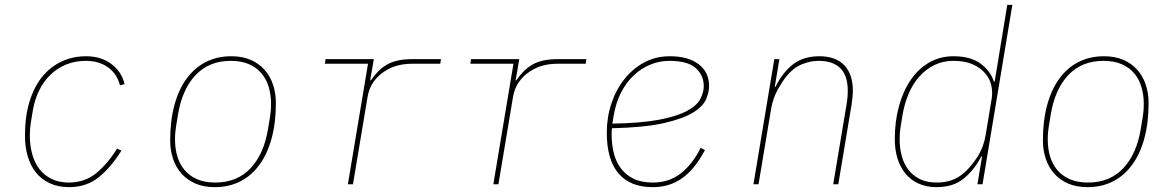

<svg xmlns="http://www.w3.org/2000/svg" viewBox="-20 -760 4840 792"><path d="M265 12Q220 12 185.5 -4Q151 -20 128.5 -48Q106 -76 94.5 -115Q83 -154 83 -201Q83 -279 101.5 -340Q120 -401 153.5 -442.5Q187 -484 233.5 -506Q280 -528 335 -528Q397 -528 439.5 -496Q482 -464 494 -413L475 -408Q462 -457 424.5 -483Q387 -509 334 -509Q291 -509 254.5 -494.5Q218 -480 189.5 -453Q161 -426 142 -388Q123 -350 115 -302L107 -253Q105 -238 104 -227Q103 -216 103 -201Q103 -161 112.5 -125.5Q122 -90 141.5 -64Q161 -38 191.5 -22.5Q222 -7 264 -7Q329 -7 376 -45Q423 -83 463 -147L481 -139Q439 -71 388 -29.5Q337 12 265 12Z M866 12Q821 12 787 -2.5Q753 -17 729.5 -43Q706 -69 694 -104.5Q682 -140 682 -181Q682 -262 699.5 -326.5Q717 -391 750 -436Q783 -481 829.5 -504.5Q876 -528 934 -528Q979 -528 1013 -513.5Q1047 -499 1070.5 -473Q1094 -447 1106 -411.5Q1118 -376 1118 -335Q1118 -254 1100.5 -189.5Q1083 -125 1050 -80Q1017 -35 970.5 -11.5Q924 12 866 12ZM868 -7Q958 -7 1013.5 -66Q1069 -125 1086 -230L1094 -279Q1096 -293 1097 -303.5Q1098 -314 1098 -333Q1098 -369 1088.5 -401Q1079 -433 1059 -457Q1039 -481 1007.5 -495Q976 -509 932 -509Q842 -509 786.5 -450Q731 -391 714 -286L706 -237Q704 -223 703 -212.5Q702 -202 702 -183Q702 -147 711.5 -115Q721 -83 741 -59Q761 -35 792.5 -21Q824 -7 868 -7Z M1415 0 1498 -497H1320L1323 -516H1522L1507 -429H1510Q1524 -449 1539.5 -465Q1555 -481 1574.5 -492.5Q1594 -504 1619.5 -510Q1645 -516 1680 -516H1799L1796 -497H1677Q1648 -497 1619.5 -489.5Q1591 -482 1567 -466Q1540 -449 1521 -422.5Q1502 -396 1496 -359L1436 0Z M2015 0 2098 -497H1920L1923 -516H2122L2107 -429H2110Q2124 -449 2139.5 -465Q2155 -481 2174.5 -492.5Q2194 -504 2219.5 -510Q2245 -516 2280 -516H2399L2396 -497H2277Q2248 -497 2219.5 -489.5Q2191 -482 2167 -466Q2140 -449 2121 -422.5Q2102 -396 2096 -359L2036 0Z M2673 12Q2579 12 2531 -45Q2483 -102 2483 -212Q2483 -276 2502 -333Q2521 -390 2555.5 -433.5Q2590 -477 2637.5 -502.5Q2685 -528 2743 -528Q2819 -528 2862 -495Q2905 -462 2905 -405Q2905 -380 2892.5 -350.5Q2880 -321 2838.5 -295.5Q2797 -270 2717.5 -252Q2638 -234 2504 -231Q2503 -223 2503 -214.5Q2503 -206 2503 -205Q2503 -164 2512 -128Q2521 -92 2541.5 -65Q2562 -38 2594 -22.5Q2626 -7 2673 -7Q2740 -7 2788.5 -45Q2837 -83 2870 -150L2888 -141Q2846 -62 2794 -25Q2742 12 2673 12ZM2741 -509Q2700 -509 2662.5 -493.5Q2625 -478 2594 -449Q2563 -420 2541.5 -377.5Q2520 -335 2511 -281L2506 -250Q2624 -252 2698 -266Q2772 -280 2813 -302Q2854 -324 2868.5 -351Q2883 -378 2883 -405Q2883 -449 2850 -479Q2817 -509 2741 -509Z M3088 0 3174 -516H3195L3176 -402H3179Q3208 -461 3251 -494.5Q3294 -528 3360 -528Q3427 -528 3462.5 -491Q3498 -454 3498 -387Q3498 -373 3496.5 -358.5Q3495 -344 3493 -330L3438 0H3417L3472 -329Q3477 -357 3477 -386Q3477 -448 3446.5 -478.5Q3416 -509 3357 -509Q3322 -509 3287 -494.5Q3252 -480 3223 -444Q3207 -424 3188 -390Q3169 -356 3161 -312L3109 0Z M4031 -115H4028Q3999 -59 3955.5 -23.5Q3912 12 3844 12Q3801 12 3768.5 -3Q3736 -18 3714.5 -44.5Q3693 -71 3682 -107Q3671 -143 3671 -186Q3671 -260 3688.5 -323Q3706 -386 3737.5 -431.5Q3769 -477 3813.5 -502.5Q3858 -528 3913 -528Q3982 -528 4023.5 -498.5Q4065 -469 4080 -423H4083L4135 -740H4156L4033 0H4012ZM3844 -7Q3877 -7 3905 -16.5Q3933 -26 3958 -48Q3987 -74 4012.5 -114Q4038 -154 4046 -204L4071 -355Q4075 -381 4069 -408Q4063 -435 4044 -457.5Q4025 -480 3993 -494.5Q3961 -509 3913 -509Q3870 -509 3835 -492Q3800 -475 3773 -445Q3746 -415 3728.5 -374Q3711 -333 3703 -286L3695 -237Q3691 -214 3691 -186Q3691 -150 3699.5 -117.5Q3708 -85 3726.5 -60.5Q3745 -36 3774 -21.5Q3803 -7 3844 -7Z M4466 12Q4421 12 4387 -2.5Q4353 -17 4329.5 -43Q4306 -69 4294 -104.5Q4282 -140 4282 -181Q4282 -262 4299.5 -326.5Q4317 -391 4350 -436Q4383 -481 4429.5 -504.5Q4476 -528 4534 -528Q4579 -528 4613 -513.5Q4647 -499 4670.5 -473Q4694 -447 4706 -411.5Q4718 -376 4718 -335Q4718 -254 4700.5 -189.5Q4683 -125 4650 -80Q4617 -35 4570.5 -11.5Q4524 12 4466 12ZM4468 -7Q4558 -7 4613.5 -66Q4669 -125 4686 -230L4694 -279Q4696 -293 4697 -303.5Q4698 -314 4698 -333Q4698 -369 4688.5 -401Q4679 -433 4659 -457Q4639 -481 4607.5 -495Q4576 -509 4532 -509Q4442 -509 4386.5 -450Q4331 -391 4314 -286L4306 -237Q4304 -223 4303 -212.5Q4302 -202 4302 -183Q4302 -147 4311.5 -115Q4321 -83 4341 -59Q4361 -35 4392.5 -21Q4424 -7 4468 -7Z"/></svg>

Font: IBM Plex Mono Thin
Style: Italic
Weight: 100
Italic angle: -9°
Monospace: yes
Designer: Mike Abbink, Paul van der Laan, Pieter van Rosmalen
Foundry: Bold Monday
Version: Version 2.3